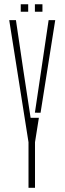

<svg xmlns="http://www.w3.org/2000/svg" viewBox="-20 -896 308 916"><path d="M116 0V-217.5L24 -800H56L91.5 -560L126 -334H165.5L147 -217.5V0ZM146.5 -358.5 176.5 -560 212 -800H243.5L173.5 -358ZM146.5 -840V-875.5H182.5V-840ZM79 -840V-875.5H114.5V-840Z"/></svg>

Font: Big Shoulders Stencil Display Thin ExtraLight
Style: Regular
Weight: 250
Version: Version 2.001